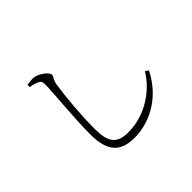

<svg xmlns="http://www.w3.org/2000/svg" viewBox="-158 -1012 1317 1317"><g transform="rotate(-45 500.0 -354.0)"><path d="M222 -718C247 -715 272 -707 287 -699C305 -691 310 -682 310 -648C310 -594 286 -352 286 -194C286 -27 351 37 484 37C655 37 805 -66 881 -221L857 -236C796 -132 658 -20 481 -20C372 -20 334 -69 334 -199C334 -339 350 -506 365 -601C373 -646 390 -651 390 -670C390 -696 327 -742 285 -745C268 -746 249 -744 222 -740Z"/></g></svg>

Font: Noto Serif JP Light
Style: Regular
Weight: 300
Designer: Ryoko NISHIZUKA 西塚涼子 (kana & ideographs); Frank Grießhammer (Latin, Greek & Cyrillic); Wenlong ZHANG 张文龙 (bopomofo); San
Foundry: Adobe
Version: Version 2.001;hotconv 1.1.0;makeotfexe 2.6.0